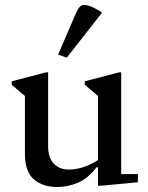

<svg xmlns="http://www.w3.org/2000/svg" viewBox="-20 -740 595 770"><path d="M373 5V-69H367Q333 -24 292 -7Q251 10 210 10Q151 10 115.5 -21Q80 -52 80 -122V-355L27 -400V-414L165 -450H173V-153Q173 -107 196 -83.5Q219 -60 256 -60Q313 -60 373 -98V-355L320 -400V-414L458 -450H466V-42H533V-9L383 5ZM248 -509 213 -521 282 -681Q291 -702 298.5 -711Q306 -720 317 -720Q334 -720 357 -708.5Q380 -697 389 -689Z"/></svg>

Font: Gulzar
Style: Regular
Weight: 400
Designer: Borna Izadpanah, Alice Savoie, Simon Cozens, Fiona Ross
Version: Version 1.000;[7b34f74]; ttfautohint (v1.8.4)